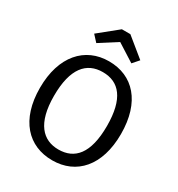

<svg xmlns="http://www.w3.org/2000/svg" viewBox="-227 -1134 1202 1294"><g transform="rotate(30 373.5 -487.0)"><path d="M237 -820 373 -907 510 -820 552 -868 406 -987H340L193 -868ZM374 -757C188 -757 59 -616 59 -370C59 -121 188 13 374 13C561 13 688 -125 688 -372C688 -622 561 -757 374 -757ZM374 -673C501 -673 579 -585 579 -372C579 -156 499 -71 374 -71C253 -71 168 -156 168 -370C168 -585 249 -673 374 -673Z"/></g></svg>

Font: Glow Sans SC Normal Medium
Style: Regular
Weight: 600
Designer: Ryoko NISHIZUKA (kana, bopomofo & ideographs); Paul D. Hunt (Latin, Greek & Cyrillic); Sandoll Communications, Soo-young
Version: Version 0.93